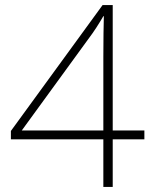

<svg xmlns="http://www.w3.org/2000/svg" viewBox="-20 -738 612 758"><path d="M550 -188V-223H425V-718H385L23 -221V-188H388V0H425V-188ZM388 -223H66L328 -583C353 -616 369 -642 388 -674H390C389 -624 388 -596 388 -513Z"/></svg>

Font: Noto Sans Sinhala UI ExtraLight
Style: Regular
Weight: 200
Designer: Jelle Bosma - Monotype Design Team
Foundry: Monotype Imaging Inc.
Version: Version 2.006